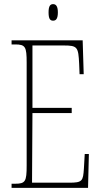

<svg xmlns="http://www.w3.org/2000/svg" viewBox="-20 -909 489 929"><path d="M237 -809C250 -809 260 -817 260 -849C260 -880 250 -889 237 -889C223 -889 215 -880 215 -849C215 -817 223 -809 237 -809ZM36 0H406L410 -164H390L386 -94C382 -33 379 -25 314 -25H135L137 -362H327V-387H137V-689H287C355 -689 359 -682 363 -600L365 -550H385L380 -714H36V-694H53C103 -694 109 -683 109 -606V-108C109 -31 103 -20 53 -20H36Z"/></svg>

Font: Noto Serif Bengali ExtraCondensed Thin
Style: Regular
Weight: 100
Width: 2
Designer: Juan Bruce, Universal Thirst, Indian Type Foundry and the Monotype Design Team.
Foundry: Monotype Imaging Inc.
Version: Version 2.003